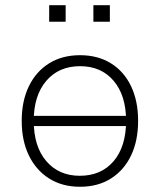

<svg xmlns="http://www.w3.org/2000/svg" viewBox="-20 -706 611 734"><path d="M286 8Q218 8 168 -23.5Q118 -55 90.5 -111.5Q63 -168 63 -244Q63 -320 90.5 -376.5Q118 -433 168 -464Q218 -495 286 -495Q354 -495 404 -464Q454 -433 481 -376.5Q508 -320 508 -244Q508 -168 481 -111.5Q454 -55 404 -23.5Q354 8 286 8ZM285 -34Q367 -34 414.5 -90Q462 -146 462 -244Q462 -341 414.5 -397Q367 -453 286 -453Q205 -453 157 -397Q109 -341 109 -244Q109 -146 157 -90Q205 -34 285 -34ZM84 -224V-263H487V-224ZM337 -623V-686H400V-623ZM168 -623V-686H231V-623Z"/></svg>

Font: Nunito Sans 10pt ExtraLight
Style: Regular
Weight: 250
Designer: Vernon Adams
Foundry: Vernon Adams
Version: Version 3.101;gftools[0.9.27]